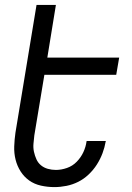

<svg xmlns="http://www.w3.org/2000/svg" viewBox="-20 -755 540 783"><path d="M202 8Q174 8 147 2Q120 -4 99 -19Q78 -34 64 -56Q50 -78 43.5 -104Q37 -130 38 -158Q39 -186 43 -214L129 -735H208L173 -520H466L454 -450H161L120 -203Q118 -186 116.5 -169Q115 -152 118.5 -136Q122 -120 128.5 -105.5Q135 -91 147 -81Q159 -71 175 -66.5Q191 -62 208 -62Q230 -62 253 -70Q276 -78 293 -95.5Q310 -113 320 -134.5Q330 -156 333 -179L334 -180H412L411 -178Q407 -154 398 -130Q389 -106 375 -84Q361 -62 341.5 -43.5Q322 -25 299 -13.5Q276 -2 251 3Q226 8 202 8Z"/></svg>

Font: Iosevka
Style: Italic
Weight: 400
Italic angle: -9°
Monospace: yes
Designer: Belleve Invis
Foundry: Belleve Invis
Version: Version 32.5.0; ttfautohint (v1.8.4)